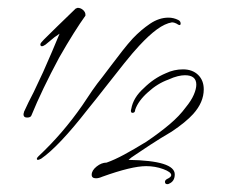

<svg xmlns="http://www.w3.org/2000/svg" viewBox="-20 -438 580 490"><path d="M77 -30Q74 -30 74 -33Q74 -35 78 -39Q109 -68 137 -100.5Q165 -133 190 -169Q203 -189 215.5 -207Q228 -225 241 -241Q251 -254 264.5 -272Q278 -290 292.5 -308.5Q307 -327 319 -340Q340 -362 363 -377.5Q386 -393 410 -393Q423 -393 435 -387Q441 -384 441 -378Q441 -374 438 -374Q436 -374 430 -378Q424 -381 419 -381Q401 -378 380.5 -363Q360 -348 335 -321Q320 -305 297.5 -277Q275 -249 250.5 -217.5Q226 -186 204 -159Q130 -64 85 -33Q79 -30 77 -30ZM49 -138Q40 -138 40 -146Q40 -149 41 -150V-152Q47 -165 53 -177.5Q59 -190 66 -203L90 -254Q102 -281 112.5 -305.5Q123 -330 132 -352L119 -343L96 -324Q90 -320 87 -320Q83 -320 83 -325Q83 -328 92 -337Q105 -350 125 -369.5Q145 -389 173 -416Q177 -418 178 -418Q186 -418 192 -412.5Q198 -407 198 -401V-398Q185 -380 168 -353Q151 -326 131 -291Q87 -209 60 -143Q58 -138 49 -138ZM407 32Q401 32 401 26Q401 22 406 19Q417 14 417 9Q417 1 396.5 -6.5Q376 -14 353 -14Q316 -14 241 13Q232 17 225 17Q214 17 214 8Q214 -3 226.5 -13Q239 -23 252 -23Q272 -30 297 -43.5Q322 -57 353 -76Q387 -99 412.5 -120.5Q438 -142 454 -164Q468 -181 474.5 -196Q481 -211 481 -222Q481 -246 452 -246Q444 -246 433.5 -243.5Q423 -241 410 -235Q382 -225 358 -203Q333 -181 325 -158Q325 -150 318 -150Q314 -150 314 -156L315 -160Q320 -189 347 -213Q372 -238 403 -251Q424 -261 447 -261Q471 -261 485.5 -247Q500 -233 500 -210Q500 -177 473 -147Q464 -137 450 -125.5Q436 -114 418 -102Q404 -94 390.5 -85.5Q377 -77 363 -68Q341 -53 327 -44Q313 -35 308 -30Q426 -28 426 7Q426 25 411 31Q410 32 407 32Z"/></svg>

Font: Passions Conflict
Style: Regular
Weight: 400
Designer: Robert E. Leuschke
Foundry: Robert E. Leuschke
Version: Version 1.010; ttfautohint (v1.8.3)